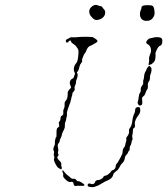

<svg xmlns="http://www.w3.org/2000/svg" viewBox="-20 -759 682 783"><path d="M234 -62Q234 -69 243 -57Q249 -49 256 -44Q263 -39 268 -34Q273 -29 280 -30Q286 -30 287 -29.5Q288 -29 291 -25Q295 -19 299 -20Q303 -21 314 -14Q325 -7 324.5 -4Q324 -1 315 -1Q296 -2 290 -1Q285 1 282.5 -3Q280 -7 280 -10Q280 -14 276.5 -16.5Q273 -19 269 -17Q260 -14 246 -28Q236 -38 237.5 -43.5Q239 -49 236.5 -54Q234 -59 234 -62ZM540 -322Q547 -323 549.5 -320.5Q552 -318 552 -308Q552 -298 543 -287Q538 -281 533.5 -271Q529 -261 530 -253Q532 -238 525 -236Q522 -235 522 -226Q522 -217 520 -210Q518 -203 520 -197.5Q522 -192 519.5 -188.5Q517 -185 516 -177Q515 -169 511.5 -164.5Q508 -160 509 -154Q510 -148 506.5 -144.5Q503 -141 502 -137Q501 -133 495.5 -127.5Q490 -122 489 -114Q487 -100 477 -92Q472 -87 467 -76.5Q462 -66 456 -63Q444 -54 442 -48Q440 -36 429 -29Q420 -23 415 -21.5Q410 -20 397 -12Q377 0 374 0Q372 0 366 3Q358 6 341 2Q338 2 337.5 -3Q337 -8 341 -10Q344 -12 348.5 -10Q353 -8 357 -8Q360 -8 364 -11Q368 -14 368 -17Q368 -20 372 -22.5Q376 -25 381 -25Q385 -25 389.5 -27Q394 -29 397 -31.5Q400 -34 401 -36Q403 -43 412 -43Q415 -43 423 -49.5Q431 -56 433 -60Q436 -65 439 -65Q442 -65 445.5 -68Q449 -71 450.5 -75Q452 -79 452 -83Q452 -88 455 -90Q458 -92 470 -114Q475 -125 477.5 -129Q480 -133 480 -139Q480 -151 486 -158Q490 -161 491.5 -171Q493 -181 494.5 -183Q496 -185 495 -191.5Q494 -198 499 -203Q508 -214 506 -226Q505 -231 509 -236Q518 -246 520 -269Q522 -285 529 -299Q531 -303 531 -309Q531 -320 540 -322ZM583 -485 588 -491 593 -487Q597 -483 597.5 -481.5Q598 -480 598 -473Q597 -463 594 -456.5Q591 -450 591.5 -441.5Q592 -433 587 -426.5Q582 -420 583 -409.5Q584 -399 580 -394Q576 -389 573.5 -380Q571 -371 565.5 -367Q560 -363 559.5 -360Q559 -357 560 -348Q562 -333 556 -330Q548 -326 544 -333Q540 -339 542 -344Q544 -349 545.5 -362.5Q547 -376 551 -381Q555 -386 554 -393Q553 -402 561 -412Q565 -416 564 -423Q563 -430 565 -433.5Q567 -437 567.5 -447.5Q568 -458 573 -466.5Q578 -475 578 -477.5Q578 -480 583 -485ZM603 -605Q611 -608 622 -607.5Q633 -607 637.5 -604Q642 -601 642 -591Q642 -575 632 -572Q626 -570 619.5 -556.5Q613 -543 614 -539Q615 -536 614 -525.5Q613 -515 611 -511Q609 -508 606 -504.5Q603 -501 599.5 -498.5Q596 -496 594 -496Q591 -496 589 -494Q586 -491 586 -496L587 -504Q589 -512 588 -516Q586 -524 595 -545Q597 -551 595 -561Q592 -574 582 -579Q577 -581 576.5 -586Q576 -591 582.5 -597Q589 -603 592.5 -603Q596 -603 603 -605ZM332 -609 357 -608 366 -603Q375 -597 377 -594Q380 -589 369 -583Q362 -580 360 -578Q358 -576 350 -573Q337 -569 331 -550Q329 -545 325.5 -541Q322 -537 320 -530.5Q318 -524 316 -520.5Q314 -517 315 -512Q316 -507 311 -501.5Q306 -496 304 -487Q300 -468 294 -465Q293 -464 295 -460Q300 -454 292 -434Q289 -427 290 -424Q291 -421 287 -412Q283 -403 284 -400Q287 -392 279 -384Q275 -381 275 -376Q275 -371 273.5 -368Q272 -365 269.5 -352.5Q267 -340 262 -329Q251 -300 253 -294Q254 -288 252 -283Q250 -278 250 -273.5Q250 -269 247 -263Q244 -257 244.5 -247.5Q245 -238 242 -233Q232 -214 232 -208Q232 -205 227.5 -196Q223 -187 223.5 -184Q224 -181 219 -175Q213 -168 217 -155Q219 -147 217 -141Q215 -135 217 -132Q221 -127 216 -122Q209 -116 222 -104Q231 -96 230 -90Q229 -84 230.5 -81Q232 -78 232 -73Q231 -69 230.5 -68.5Q230 -68 227 -69Q223 -72 218 -74.5Q213 -77 205.5 -92Q198 -107 200.5 -112Q203 -117 200.5 -122.5Q198 -128 200 -134Q202 -140 199 -144Q195 -151 201 -163Q205 -171 204 -175Q203 -179 205 -189Q207 -199 209 -199.5Q211 -200 210.5 -216.5Q210 -233 214 -237Q221 -242 221.5 -244Q222 -246 220 -256Q219 -260 223 -264.5Q227 -269 227 -277Q227 -285 232 -287Q240 -290 238 -302Q237 -309 240.5 -315.5Q244 -322 243.5 -333Q243 -344 248 -348Q256 -356 256 -375Q256 -383 257 -385.5Q258 -388 263 -394Q270 -401 270 -402.5Q270 -404 267 -411Q263 -419 265.5 -427Q268 -435 275 -438Q280 -440 281 -444.5Q282 -449 284.5 -454Q287 -459 284 -464Q278 -475 284 -491Q287 -497 291 -502Q298 -508 300 -542Q301 -556 296.5 -561.5Q292 -567 290 -570.5Q288 -574 279.5 -579.5Q271 -585 270 -589Q269 -599 259 -589Q252 -581 249 -589Q247 -593 250 -596.5Q253 -600 255 -600Q257 -600 262.5 -604Q268 -608 276 -607Q284 -606 295 -607.5Q306 -609 332 -609ZM602 -735Q609 -731 610 -712Q612 -700 606 -690Q600 -680 592 -676.5Q584 -673 574 -674Q564 -675 558 -681Q552 -687 551 -697Q550 -711 555 -720Q557 -724 557 -728.5Q557 -733 562.5 -735.5Q568 -738 583 -738Q598 -738 602 -735ZM362 -737Q370 -741 380 -737Q385 -734 390 -734Q395 -734 397.5 -729.5Q400 -725 404.5 -720.5Q409 -716 409 -707Q409 -698 402 -690Q395 -681 379 -678Q370 -676 363 -681Q356 -686 350 -694Q344 -702 344 -712Q344 -722 351 -729Q358 -736 362 -737Z"/></svg>

Font: TT2020 Style D
Style: Italic
Weight: 400
Italic angle: -15°
Version: Version 0.2.000